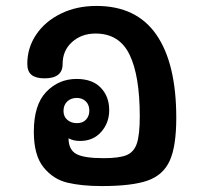

<svg xmlns="http://www.w3.org/2000/svg" viewBox="-20 -625 685 647"><path d="M574 -228Q574 -132 552 -83.5Q530 -35 477.5 -16.5Q425 2 323 2Q255 2 207 -9.5Q159 -21 126.5 -61.5Q94 -102 94 -181Q94 -272 136 -315.5Q178 -359 238 -359Q291 -359 319.5 -329.5Q348 -300 348 -254Q348 -211 321 -180.5Q294 -150 250 -150Q227 -150 211 -159Q211 -121 236.5 -106.5Q262 -92 329 -92Q381 -92 406 -102Q431 -112 441 -141Q451 -170 451 -233Q451 -370 416.5 -441Q382 -512 302 -512Q255 -512 223 -483.5Q191 -455 191 -409Q191 -361 130 -361Q101 -361 86.5 -372.5Q72 -384 72 -410Q72 -464 102 -508.5Q132 -553 185 -579Q238 -605 305 -605Q440 -605 507 -508Q574 -411 574 -228ZM194 -251Q194 -232 207 -221Q220 -210 239 -210Q259 -210 270 -222Q281 -234 281 -252Q281 -272 269 -283.5Q257 -295 239 -295Q219 -295 206.5 -283Q194 -271 194 -251Z"/></svg>

Font: Mali SemiBold
Style: Regular
Weight: 600
Designer: Kitiyaporn Chalermlarp | Katatrad Aksorn Co.,Ltd.
Foundry: Cadson Demak Co.,Ltd.
Version: Version 1.000; ttfautohint (v1.6)